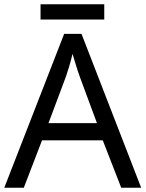

<svg xmlns="http://www.w3.org/2000/svg" viewBox="-20 -875 679 895"><path d="M545 0 459 -221H176L91 0H0L279 -717H360L638 0ZM352 -517Q349 -525 342 -546Q335 -567 328.5 -589.5Q322 -612 318 -624Q311 -593 302 -563.5Q293 -534 287 -517L206 -301H432ZM466 -855V-784H169V-855Z"/></svg>

Font: Noto Sans Chakma
Style: Regular
Weight: 400
Designer: Zachary Quinn Scheuren - Monotype Design Team
Foundry: Monotype Imaging Inc.
Version: Version 2.003; ttfautohint (v1.8.4.7-5d5b)